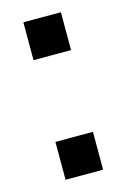

<svg xmlns="http://www.w3.org/2000/svg" viewBox="-85 -539 384 583"><g transform="rotate(-15 107.0 -247.5)"><path d="M48 -495H166V-376H48ZM48 -119H166V0H48Z"/></g></svg>

Font: Cabin Medium
Style: Regular
Weight: 500
Designer: Pablo Impallari
Foundry: Pablo Impallari. http://www.impallari.com Igino Marini. http://www.ikern.com
Version: Version 2.200